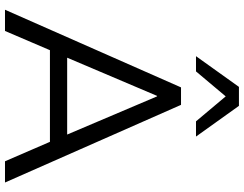

<svg xmlns="http://www.w3.org/2000/svg" viewBox="-124 -853 977 769"><g transform="rotate(90 364.5 -468.5)"><path d="M19 0 330 -705H400L711 0H626L539 -201L579 -180H149L190 -201L104 0ZM364 -609 203 -230 179 -249H549L527 -230L366 -609ZM205 -765 328 -937H404L527 -765H466L366 -884L266 -765Z"/></g></svg>

Font: Nunito Sans 12pt ExtraLight 12pt
Style: Regular
Weight: 400
Version: Version 3.101;gftools[0.9.27]